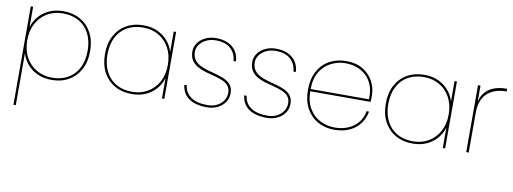

<svg xmlns="http://www.w3.org/2000/svg" viewBox="-63 -912 4071 1525"><g transform="rotate(10 1972.5 -149.0)"><path d="M104 -375Q118 -423 151 -462Q184 -501 234 -524Q284 -547 348 -547Q426 -547 485 -513.5Q544 -480 577.5 -418Q611 -356 611 -270Q611 -184 577.5 -122Q544 -60 485 -26.5Q426 7 348 7Q284 7 234 -16Q184 -39 151 -78Q118 -117 104 -165V254H85V-540H104ZM591 -270Q591 -351 561 -409Q531 -467 476.5 -498Q422 -529 348 -529Q278 -529 222.5 -497Q167 -465 135.5 -406.5Q104 -348 104 -270Q104 -192 135.5 -134Q167 -76 222.5 -43.5Q278 -11 348 -11Q422 -11 476.5 -42Q531 -73 561 -131.5Q591 -190 591 -270Z M731 -270Q731 -356 764.5 -418Q798 -480 857 -513.5Q916 -547 994 -547Q1059 -547 1108.5 -524Q1158 -501 1191 -462Q1224 -423 1238 -375V-540H1257V0H1238V-165Q1224 -117 1191 -78Q1158 -39 1108.5 -16Q1059 7 994 7Q916 7 857 -26.5Q798 -60 764.5 -122Q731 -184 731 -270ZM1238 -270Q1238 -348 1206.5 -406.5Q1175 -465 1120 -497Q1065 -529 994 -529Q920 -529 865.5 -498Q811 -467 781 -409Q751 -351 751 -270Q751 -190 781 -131.5Q811 -73 865.5 -42Q920 -11 994 -11Q1065 -11 1120 -43.5Q1175 -76 1206.5 -134Q1238 -192 1238 -270Z M1601 7Q1544 7 1499.5 -8Q1455 -23 1427.5 -55.5Q1400 -88 1394 -138H1414Q1420 -80 1467 -45.5Q1514 -11 1602 -11Q1648 -11 1680.5 -28.5Q1713 -46 1731 -74Q1749 -102 1749 -135Q1749 -171 1730.5 -192.5Q1712 -214 1682 -226.5Q1652 -239 1616 -248Q1580 -257 1544 -267.5Q1508 -278 1478 -295Q1448 -312 1429.5 -339.5Q1411 -367 1411 -412Q1411 -448 1433 -479Q1455 -510 1493 -528.5Q1531 -547 1580 -547Q1634 -547 1675 -528.5Q1716 -510 1739.5 -475.5Q1763 -441 1766 -392H1746Q1743 -449 1702 -489Q1661 -529 1580 -529Q1537 -529 1503.5 -512.5Q1470 -496 1450.5 -469.5Q1431 -443 1431 -412Q1431 -372 1449.5 -347Q1468 -322 1498 -307Q1528 -292 1563.5 -282.5Q1599 -273 1635 -263Q1671 -253 1701 -238.5Q1731 -224 1749.5 -199.5Q1768 -175 1768 -135Q1768 -94 1746 -62Q1724 -30 1686 -11.5Q1648 7 1601 7Z M2084 7Q2027 7 1982.5 -8Q1938 -23 1910.5 -55.5Q1883 -88 1877 -138H1897Q1903 -80 1950 -45.5Q1997 -11 2085 -11Q2131 -11 2163.5 -28.5Q2196 -46 2214 -74Q2232 -102 2232 -135Q2232 -171 2213.5 -192.5Q2195 -214 2165 -226.5Q2135 -239 2099 -248Q2063 -257 2027 -267.5Q1991 -278 1961 -295Q1931 -312 1912.5 -339.5Q1894 -367 1894 -412Q1894 -448 1916 -479Q1938 -510 1976 -528.5Q2014 -547 2063 -547Q2117 -547 2158 -528.5Q2199 -510 2222.5 -475.5Q2246 -441 2249 -392H2229Q2226 -449 2185 -489Q2144 -529 2063 -529Q2020 -529 1986.5 -512.5Q1953 -496 1933.5 -469.5Q1914 -443 1914 -412Q1914 -372 1932.5 -347Q1951 -322 1981 -307Q2011 -292 2046.5 -282.5Q2082 -273 2118 -263Q2154 -253 2184 -238.5Q2214 -224 2232.5 -199.5Q2251 -175 2251 -135Q2251 -94 2229 -62Q2207 -30 2169 -11.5Q2131 7 2084 7Z M2378 -261V-279H2858Q2862 -344 2843.5 -391.5Q2825 -439 2791.5 -469.5Q2758 -500 2715.5 -514.5Q2673 -529 2628 -529Q2567 -529 2512 -502Q2457 -475 2422.5 -419Q2388 -363 2388 -275V-267Q2388 -179 2422.5 -122Q2457 -65 2512 -38Q2567 -11 2628 -11Q2718 -11 2780.5 -57Q2843 -103 2856 -183H2876Q2867 -128 2835 -85Q2803 -42 2750.5 -17.5Q2698 7 2628 7Q2553 7 2494 -26Q2435 -59 2401.5 -121Q2368 -183 2368 -270Q2368 -357 2401.5 -419Q2435 -481 2494 -514Q2553 -547 2628 -547Q2711 -547 2766 -512.5Q2821 -478 2848.5 -425Q2876 -372 2876 -315Q2876 -296 2876 -285.5Q2876 -275 2875 -261Z M2996 -270Q2996 -356 3029.5 -418Q3063 -480 3122 -513.5Q3181 -547 3259 -547Q3324 -547 3373.5 -524Q3423 -501 3456 -462Q3489 -423 3503 -375V-540H3522V0H3503V-165Q3489 -117 3456 -78Q3423 -39 3373.5 -16Q3324 7 3259 7Q3181 7 3122 -26.5Q3063 -60 3029.5 -122Q2996 -184 2996 -270ZM3503 -270Q3503 -348 3471.5 -406.5Q3440 -465 3385 -497Q3330 -529 3259 -529Q3185 -529 3130.5 -498Q3076 -467 3046 -409Q3016 -351 3016 -270Q3016 -190 3046 -131.5Q3076 -73 3130.5 -42Q3185 -11 3259 -11Q3330 -11 3385 -43.5Q3440 -76 3471.5 -134Q3503 -192 3503 -270Z M3712 -321 3705 -341Q3705 -393 3718.5 -432.5Q3732 -472 3759.5 -498.5Q3787 -525 3828.5 -538.5Q3870 -552 3925 -552V-530H3916Q3880 -530 3843.5 -519.5Q3807 -509 3777.5 -485.5Q3748 -462 3730 -421.5Q3712 -381 3712 -321ZM3692 0V-540H3712V0Z"/></g></svg>

Font: Poppins Variable
Style: Regular
Weight: 100
Designer: Jonny Pinhorn
Foundry: Indian Type Foundry
Version: Version 6.000